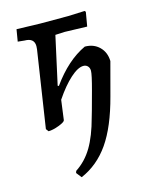

<svg xmlns="http://www.w3.org/2000/svg" viewBox="-107 -530 663 841"><g transform="rotate(-15 224.0 -109.0)"><path d="M411 -218 371 -68Q337 61 286 134.5Q235 208 158 241L139 217L142 208Q188 178 217.5 128.5Q247 79 268 0L277 -31Q281 -45 299.5 -113.5Q318 -182 318 -199Q318 -212 310.5 -220Q303 -228 291 -228Q266 -228 231 -196.5Q196 -165 159 -110L147 -20Q145 -12 117.5 -1.5Q90 9 70 9L61 -3L114 -351Q115 -356 115 -365Q115 -402 71 -402L41 -405L50 -459L157 -456H285L359 -459L363 -454L352 -390L251 -393L208 -391L160 -173L165 -171Q235 -269 319 -308Q359 -308 384.5 -283Q410 -258 411 -218Z"/></g></svg>

Font: Alegreya Medium
Style: Italic
Weight: 500
Italic angle: -7°
Designer: Juan Pablo del Peral
Foundry: Huerta Tipografica
Version: Version 2.008; ttfautohint (v1.8)